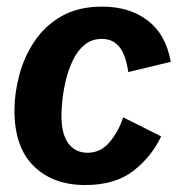

<svg xmlns="http://www.w3.org/2000/svg" viewBox="-20 -532 523 565"><path d="M230.8 12.5Q135.8 12.5 79.2 -43.3Q22.5 -99.2 22.5 -207.5Q22.5 -257.5 36.7 -310.8Q50.8 -364.2 81.2 -410Q111.7 -455.8 160.8 -484.2Q210 -512.5 280.8 -512.5Q360.8 -512.5 414.6 -471.7Q468.3 -430.8 482.5 -350L357.5 -320Q350 -371.7 330.8 -394.6Q311.7 -417.5 280 -417.5Q250 -417.5 229.2 -400.4Q208.3 -383.3 195 -355.8Q181.7 -328.3 174.2 -297.5Q166.7 -266.7 163.8 -238.8Q160.8 -210.8 160.8 -192.5Q160.8 -137.5 181.2 -110Q201.7 -82.5 237.5 -82.5Q276.7 -82.5 302.9 -114.2Q329.2 -145.8 342.5 -186.7L454.2 -130.8Q426.7 -71.7 372.9 -29.6Q319.2 12.5 230.8 12.5Z"/></svg>

Font: Familjen Grotesk GF
Style: Bold Italic
Weight: 700
Designer: Anders Wikstroem, Jonas Baeckman, Matilda Gysing, Kristian Moeller
Foundry: Familjen STHML AB
Version: Version 2.000; Beta; Release 4; Build 6